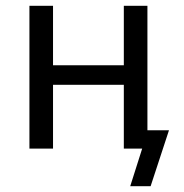

<svg xmlns="http://www.w3.org/2000/svg" viewBox="-20 -510 632 659"><path d="M427 129 468 0H409V-63H560L497 129ZM81 0V-490H162V-286H405V-490H486V0H405V-219H162V0Z"/></svg>

Font: Nunito Sans 10pt SemiCondensed
Style: Regular
Weight: 400
Width: 4
Designer: Vernon Adams
Foundry: Vernon Adams
Version: Version 3.101;gftools[0.9.27]